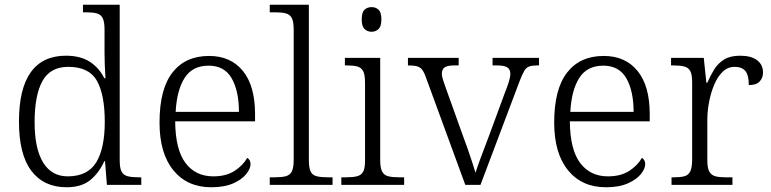

<svg xmlns="http://www.w3.org/2000/svg" viewBox="-20 -780 3254 810"><path d="M261 10Q165 10 112.5 -59Q60 -128 60 -267Q60 -406 110 -475.5Q160 -545 258 -545Q320 -545 359.5 -519Q399 -493 420 -450H425Q423 -477 422 -505.5Q421 -534 421 -557V-655Q421 -689 413 -704Q405 -719 388.5 -723.5Q372 -728 346 -728H330V-760H485V-103Q485 -71 493 -56Q501 -41 518.5 -36.5Q536 -32 565 -32H576V0H431L423 -100H420Q398 -51 361 -20.5Q324 10 261 10ZM268 -36Q351 -37 386.5 -96Q422 -155 422 -266Q422 -380 389 -439Q356 -498 268 -498Q192 -498 159 -438Q126 -378 126 -265Q126 -152 162.5 -93.5Q199 -35 268 -36Z M871 10Q770 10 711.5 -61.5Q653 -133 653 -263Q653 -404 707.5 -474Q762 -544 862 -544Q953 -544 1004.5 -481Q1056 -418 1056 -299V-268H719Q720 -149 762.5 -92.5Q805 -36 880 -36Q934 -36 969.5 -59Q1005 -82 1023 -114Q1029 -111 1033 -104Q1037 -97 1037 -87Q1037 -69 1019 -46Q1001 -23 964 -6.5Q927 10 871 10ZM988 -308Q988 -396 957.5 -449.5Q927 -503 860 -503Q792 -503 759 -451.5Q726 -400 721 -308Z M1118 0V-32H1139Q1168 -32 1185.5 -36.5Q1203 -41 1211 -56.5Q1219 -72 1219 -105V-655Q1219 -689 1211 -704Q1203 -719 1186 -723.5Q1169 -728 1144 -728H1118V-760H1283V-105Q1283 -72 1290.5 -56.5Q1298 -41 1316 -36.5Q1334 -32 1362 -32H1383V0Z M1420 0V-32H1440Q1469 -32 1486.5 -36.5Q1504 -41 1512 -55.5Q1520 -70 1520 -102V-431Q1520 -465 1512 -480Q1504 -495 1487.5 -499.5Q1471 -504 1445 -504H1435V-536H1584V-105Q1584 -72 1592 -56.5Q1600 -41 1617.5 -36.5Q1635 -32 1664 -32H1685V0ZM1548 -646Q1530 -646 1518 -657.5Q1506 -669 1506 -698Q1506 -728 1518 -739Q1530 -750 1548 -750Q1565 -750 1577 -739Q1589 -728 1589 -698Q1589 -669 1577 -657.5Q1565 -646 1548 -646Z M1777 -453Q1769 -476 1760.5 -486.5Q1752 -497 1738.5 -500.5Q1725 -504 1701 -504V-536H1915V-504H1897Q1867 -504 1855.5 -495.5Q1844 -487 1844 -468Q1844 -458 1849.5 -441.5Q1855 -425 1861 -408L1932 -210Q1942 -184 1952.5 -153.5Q1963 -123 1972 -96Q1981 -69 1986 -51Q1992 -71 2007.5 -113Q2023 -155 2043 -207L2109 -386Q2121 -416 2127 -436Q2133 -456 2133 -468Q2133 -487 2120.5 -495.5Q2108 -504 2076 -504H2058V-536H2254V-504H2246Q2225 -504 2212.5 -499.5Q2200 -495 2192 -481.5Q2184 -468 2173 -440L2007 0H1943Z M2536 10Q2435 10 2376.5 -61.5Q2318 -133 2318 -263Q2318 -404 2372.5 -474Q2427 -544 2527 -544Q2618 -544 2669.5 -481Q2721 -418 2721 -299V-268H2384Q2385 -149 2427.5 -92.5Q2470 -36 2545 -36Q2599 -36 2634.5 -59Q2670 -82 2688 -114Q2694 -111 2698 -104Q2702 -97 2702 -87Q2702 -69 2684 -46Q2666 -23 2629 -6.5Q2592 10 2536 10ZM2653 -308Q2653 -396 2622.5 -449.5Q2592 -503 2525 -503Q2457 -503 2424 -451.5Q2391 -400 2386 -308Z M2813 0V-32H2825Q2851 -32 2867.5 -36.5Q2884 -41 2892 -57Q2900 -73 2900 -107V-433Q2900 -466 2892 -480.5Q2884 -495 2866.5 -499.5Q2849 -504 2820 -504H2811V-536H2949L2960 -431H2964Q2977 -461 2993 -487Q3009 -513 3035 -529Q3061 -545 3102 -545Q3149 -545 3174 -526Q3199 -507 3199 -474Q3199 -452 3185 -436.5Q3171 -421 3139 -421Q3139 -463 3124.5 -480.5Q3110 -498 3079 -498Q3050 -498 3028.5 -477Q3007 -456 2993 -422.5Q2979 -389 2971.5 -350Q2964 -311 2964 -274V-104Q2964 -71 2972.5 -56Q2981 -41 2997.5 -36.5Q3014 -32 3039 -32H3070V0Z"/></svg>

Font: Noto Serif Kannada Light
Style: Regular
Weight: 300
Version: Version 2.003